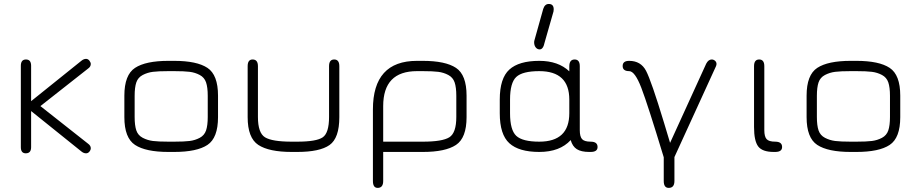

<svg xmlns="http://www.w3.org/2000/svg" viewBox="-20 -751 4533 949"><path d="M428.7 -18.6Q428.7 -9.8 421.9 -1.5Q415 6.8 405.3 6.8Q393.6 6.8 382.8 -2L133.8 -202.1V-23.4Q133.8 6.8 107.4 6.8Q83 6.8 83 -23.4V-425.8Q83 -457 108.4 -457Q133.8 -457 133.8 -425.8V-251L381.8 -450.2Q393.6 -460 405.3 -460Q415 -460 421.9 -451.2Q428.7 -442.4 428.7 -434.6Q428.7 -420.9 414.1 -411.1L179.7 -226.6L415 -41Q428.7 -31.2 428.7 -18.6Z M840.8 0H812.5Q700.2 0 647.5 -34.7Q594.7 -69.3 594.7 -171.9V-278.3Q594.7 -380.9 647.5 -415.5Q700.2 -450.2 812.5 -450.2H840.8Q953.1 -450.2 1005.4 -415.5Q1057.6 -380.9 1057.6 -278.3V-171.9Q1057.6 -69.3 1005.4 -34.7Q953.1 0 840.8 0ZM812.5 -50.8H840.8Q890.6 -50.8 917.5 -54.2Q944.3 -57.6 967.3 -69.8Q990.2 -82 998.5 -106.4Q1006.8 -130.9 1006.8 -172.9V-277.3Q1006.8 -319.3 998.5 -343.8Q990.2 -368.2 967.3 -380.4Q944.3 -392.6 917.5 -396Q890.6 -399.4 840.8 -399.4H812.5Q762.7 -399.4 735.8 -396Q709 -392.6 685.5 -380.4Q662.1 -368.2 653.8 -343.8Q645.5 -319.3 645.5 -277.3V-172.9Q645.5 -130.9 653.8 -106.4Q662.1 -82 685.5 -69.8Q709 -57.6 735.8 -54.2Q762.7 -50.8 812.5 -50.8Z M1449.2 0H1421.9Q1309.6 0 1256.8 -34.7Q1204.1 -69.3 1204.1 -171.9V-423.8Q1204.1 -457 1228.5 -457Q1254.9 -457 1254.9 -423.8V-172.9Q1254.9 -93.8 1290 -72.3Q1325.2 -50.8 1421.9 -50.8H1449.2Q1543.9 -50.8 1575.2 -72.3Q1606.4 -93.8 1606.4 -172.9V-423.8Q1606.4 -457 1631.8 -457Q1657.2 -457 1657.2 -423.8V-171.9Q1657.2 -68.4 1608.9 -34.2Q1560.5 0 1449.2 0Z M2235.4 -277.3Q2235.4 -319.3 2227.1 -343.8Q2218.8 -368.2 2195.8 -380.4Q2172.9 -392.6 2146 -396Q2119.1 -399.4 2069.3 -399.4H2041Q1874 -399.4 1874 -226.6V-50.8H2070.3Q2166 -50.8 2200.7 -72.3Q2235.4 -93.8 2235.4 -172.9ZM2041 -450.2H2069.3Q2181.6 -450.2 2233.9 -415.5Q2286.1 -380.9 2286.1 -278.3V-171.9Q2286.1 -69.3 2233.9 -34.7Q2181.6 0 2070.3 0H1874V143.6Q1874 177.7 1846.7 177.7Q1823.2 177.7 1823.2 143.6V-210Q1823.2 -450.2 2041 -450.2Z M2899.4 0H2892.6Q2852.5 0 2831.1 -13.7Q2809.6 -27.3 2800.8 -58.6Q2747.1 0 2645.5 0Q2544.9 0 2497.6 -43Q2450.2 -85.9 2450.2 -191.4V-258.8Q2450.2 -364.3 2497.6 -407.2Q2544.9 -450.2 2645.5 -450.2Q2739.3 -450.2 2793.9 -398.4V-422.9Q2793.9 -457 2820.3 -457Q2845.7 -457 2845.7 -423.8V-107.4Q2845.7 -76.2 2856.9 -63.5Q2868.2 -50.8 2899.4 -50.8Q2933.6 -50.8 2933.6 -24.4Q2933.6 0 2899.4 0ZM2645.5 -399.4Q2562.5 -399.4 2531.7 -370.6Q2501 -341.8 2501 -258.8V-191.4Q2501 -108.4 2531.7 -79.6Q2562.5 -50.8 2645.5 -50.8Q2793.9 -50.8 2793.9 -191.4V-258.8Q2793.9 -399.4 2645.5 -399.4ZM2692.4 -731.4Q2716.8 -731.4 2716.8 -705.1Q2716.8 -698.2 2715.8 -694.3L2671.9 -541Q2665 -506.8 2647.5 -506.8Q2635.7 -506.8 2627.9 -516.6Q2620.1 -526.4 2620.1 -542Q2620.1 -547.9 2622.1 -553.7L2665 -707Q2672.9 -731.4 2692.4 -731.4Z M3089.8 -399.4Q3057.6 -399.4 3057.6 -424.8Q3057.6 -450.2 3089.8 -450.2Q3147.5 -450.2 3173.3 -400.9Q3199.2 -351.6 3261.7 -145.5Q3281.2 -82 3292 -44.9L3470.7 -436.5Q3481.4 -457 3498 -457Q3506.8 -457 3514.2 -450.7Q3521.5 -444.3 3521.5 -434.6Q3521.5 -429.7 3518.6 -422.9L3313.5 25.4V143.6Q3313.5 177.7 3285.2 177.7Q3260.7 177.7 3260.7 143.6V26.4Q3181.6 -234.4 3149.9 -316.9Q3118.2 -399.4 3089.8 -399.4Z M3811.5 0H3804.7Q3748 0 3727.5 -27.3Q3707 -54.7 3707 -123V-423.8Q3707 -457 3732.4 -457Q3757.8 -457 3757.8 -423.8V-107.4Q3757.8 -76.2 3769 -63.5Q3780.3 -50.8 3811.5 -50.8Q3845.7 -50.8 3845.7 -24.4Q3845.7 0 3811.5 0Z M4212.9 0H4184.6Q4072.3 0 4019.5 -34.7Q3966.8 -69.3 3966.8 -171.9V-278.3Q3966.8 -380.9 4019.5 -415.5Q4072.3 -450.2 4184.6 -450.2H4212.9Q4325.2 -450.2 4377.4 -415.5Q4429.7 -380.9 4429.7 -278.3V-171.9Q4429.7 -69.3 4377.4 -34.7Q4325.2 0 4212.9 0ZM4184.6 -50.8H4212.9Q4262.7 -50.8 4289.6 -54.2Q4316.4 -57.6 4339.4 -69.8Q4362.3 -82 4370.6 -106.4Q4378.9 -130.9 4378.9 -172.9V-277.3Q4378.9 -319.3 4370.6 -343.8Q4362.3 -368.2 4339.4 -380.4Q4316.4 -392.6 4289.6 -396Q4262.7 -399.4 4212.9 -399.4H4184.6Q4134.8 -399.4 4107.9 -396Q4081.1 -392.6 4057.6 -380.4Q4034.2 -368.2 4025.9 -343.8Q4017.6 -319.3 4017.6 -277.3V-172.9Q4017.6 -130.9 4025.9 -106.4Q4034.2 -82 4057.6 -69.8Q4081.1 -57.6 4107.9 -54.2Q4134.8 -50.8 4184.6 -50.8Z"/></svg>

Font: Jura
Style: Book
Weight: 400
Version: Version 2.3